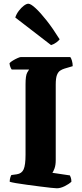

<svg xmlns="http://www.w3.org/2000/svg" viewBox="-20 -1010 441 1030"><path d="M285 0Q278 0 253.5 -2.5Q229 -5 195 -9.5Q161 -14 126.5 -18.5Q92 -23 66 -27.5Q40 -32 32 -35Q32 -46 35 -56.5Q38 -67 41 -71L70 -75Q97 -79 107 -102Q117 -125 117 -180V-557Q117 -605 126 -620.5Q135 -636 136 -637H43Q40 -640 36 -649.5Q32 -659 31 -671Q37 -678 49.5 -685.5Q62 -693 74.5 -698.5Q87 -704 92 -704H357Q362 -698 366 -684Q370 -670 370 -655L326 -642Q313 -638 302.5 -631Q292 -624 285.5 -607.5Q279 -591 279 -556V-152Q279 -124 272.5 -106.5Q266 -89 261 -83L355 -69Q357 -65 360 -56.5Q363 -48 363 -35Q349 -22 326.5 -11Q304 0 285 0ZM254 -768 62 -916Q68 -935 81 -952Q94 -969 108 -979.5Q122 -990 132 -990Q145 -990 171 -966Q197 -942 230.5 -899.5Q264 -857 300 -799Q295 -792 282.5 -782.5Q270 -773 254 -768Z"/></svg>

Font: Texturina 72pt Black
Style: Regular
Weight: 900
Designer: Guillermo Torres Carreño
Foundry: Omnibus-Type
Version: Version 1.002; ttfautohint (v1.8.3)